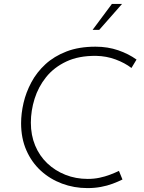

<svg xmlns="http://www.w3.org/2000/svg" viewBox="-20 -951 737 983"><path d="M607 -32Q585 -21 557 -10.5Q529 0 496.5 6Q464 12 428 12Q359 12 297.5 -11Q236 -34 189 -77Q142 -120 115 -181.5Q88 -243 88 -320Q88 -370 100.5 -424Q113 -478 140.5 -529.5Q168 -581 212.5 -622Q257 -663 320.5 -687.5Q384 -712 469 -712Q532 -712 585.5 -693.5Q639 -675 679 -646L653 -603Q619 -629 572 -646.5Q525 -664 472 -665Q383 -666 319.5 -636Q256 -606 216 -556Q176 -506 157 -445Q138 -384 138 -323Q138 -259 160 -206Q182 -153 222 -115Q262 -77 315 -56Q368 -35 429 -35Q461 -35 489.5 -41Q518 -47 543 -56.5Q568 -66 589 -76ZM605 -931 488 -798H454L553 -931Z"/></svg>

Font: Josefin Sans Thin Light
Style: Italic
Weight: 300
Italic angle: -7°
Version: Version 2.000